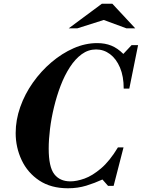

<svg xmlns="http://www.w3.org/2000/svg" viewBox="-20 -996 760 1029"><path d="M344 13Q253 13 190.5 -28.5Q128 -70 96 -138Q64 -206 64 -283Q64 -353 88.5 -422.5Q113 -492 156.5 -553.5Q200 -615 256 -662.5Q312 -710 374.5 -737.5Q437 -765 501 -765Q543 -765 576.5 -751.5Q610 -738 641 -707L685 -754H720L673 -521H643Q643 -587 623 -634Q603 -681 569.5 -706Q536 -731 495 -731Q453 -731 418 -705.5Q383 -680 354.5 -636Q326 -592 305 -537Q284 -482 269.5 -422Q255 -362 248 -305Q241 -248 241 -200Q241 -101 271 -62.5Q301 -24 357 -24Q391 -24 433 -39Q475 -54 521.5 -93.5Q568 -133 612 -206H642L589 0H559L529 -34Q488 -15 442.5 -1Q397 13 344 13ZM348 -844 526 -976H582L705 -844H658L536 -889L394 -844Z"/></svg>

Font: Libre Bodoni
Style: Italic
Weight: 400
Italic angle: -13°
Designer: Pablo Impallari, Rodrigo Fuenzalida
Foundry: Impallari Type
Version: Version 2.005;gftools[0.9.23]